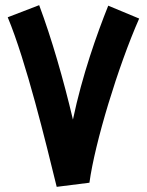

<svg xmlns="http://www.w3.org/2000/svg" viewBox="-20 -715 570 745"><path d="M200 10 327 -6C348 -161 438 -457 520 -643L400 -693C356 -583 299 -423 263 -251C227 -404 180 -567 132 -695L10 -648C82 -475 158 -161 200 10Z"/></svg>

Font: Noto Sans Arabic UI XCn
Style: Bold
Weight: 700
Width: 2
Designer: Monotype Design Team, Nadine Chahine and Nizar Qandah
Foundry: Monotype Imaging Inc.
Version: Version 2.010